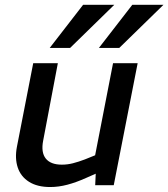

<svg xmlns="http://www.w3.org/2000/svg" viewBox="-20 -764 694 792"><path d="M187.1 7.5Q133.8 7.5 99.8 -14Q65.8 -35.4 53.2 -73Q40.6 -110.6 49.8 -158.5L117 -503.2H218.6L158 -183.6Q148.7 -135.1 168.8 -110Q189 -84.8 235 -84.8Q258.4 -84.8 281 -90.6Q303.7 -96.4 329.8 -106.3L372.4 -123.5L446.3 -503.2H547.8L449.2 0H372.7L376.3 -78.4L394 -55.9L335.6 -30.2Q294.2 -11.6 258.1 -2.1Q222 7.5 187.1 7.5ZM185.1 -566.3 322.9 -744.3H451.5L269.2 -566.3ZM388 -566.3 525.8 -744.3H654.4L472 -566.3Z"/></svg>

Font: REM Medium
Style: Italic
Weight: 500
Italic angle: -11°
Designer: Octavio Pardo
Foundry: Ashler Design
Version: Version 1.005;gftools[0.9.28]